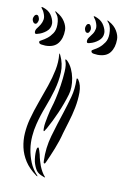

<svg xmlns="http://www.w3.org/2000/svg" viewBox="-107 -693 490 745"><g transform="rotate(10 138.0 -321.0)"><path d="M159 -330Q148 -293 131.5 -255Q115 -217 97 -185Q95 -183 92.5 -178Q90 -173 88 -173Q86 -174 86 -180Q86 -186 86 -188Q86 -196 88 -207.5Q90 -219 92.5 -231.5Q95 -244 98 -256Q101 -268 104 -277Q106 -282 111.5 -305.5Q117 -329 121.5 -358.5Q126 -388 127.5 -415.5Q129 -443 123 -456Q121 -462 123 -462Q126 -462 130 -458Q142 -446 149.5 -429.5Q157 -413 160.5 -395Q164 -377 163.5 -360Q163 -343 159 -330ZM163 -179Q155 -147 142 -114.5Q129 -82 118 -58Q115 -50 112 -50Q109 -50 108.5 -53.5Q108 -57 108 -60Q106 -111 120 -159.5Q134 -208 151 -259Q161 -290 170 -322.5Q179 -355 178 -393Q178 -397 179 -397Q183 -397 185 -393Q198 -374 198 -344.5Q198 -315 192 -284.5Q186 -254 177 -225.5Q168 -197 163 -179ZM92 0Q96 4 93 3.5Q90 3 88 1Q59 -20 43 -45Q27 -70 21 -97.5Q15 -125 17 -153Q19 -181 26 -208Q36 -245 49 -280.5Q62 -316 73.5 -349.5Q85 -383 91.5 -415Q98 -447 95 -477Q95 -481 95 -481Q96 -481 99 -476Q115 -443 113.5 -408.5Q112 -374 102 -338.5Q92 -303 78 -267Q64 -231 55 -195Q49 -172 47 -146Q45 -120 49 -94.5Q53 -69 63 -44.5Q73 -20 92 0ZM100 -38Q109 -15 122 0Q123 0 123.5 1.5Q124 3 123 3Q120 3 114 0Q100 -5 92 -13Q84 -21 77 -41Q74 -49 72.5 -60.5Q71 -72 71 -82.5Q71 -93 72.5 -100Q74 -107 78 -107Q80 -107 83.5 -96Q87 -85 88 -81Q90 -70 93.5 -58Q97 -46 100 -38ZM36 -501Q31 -501 20.5 -502.5Q10 -504 10 -512Q10 -515 19 -519.5Q28 -524 39 -532.5Q50 -541 59 -554.5Q68 -568 68 -589Q68 -615 58 -628Q56 -631 53 -634.5Q50 -638 51 -639Q53 -639 55.5 -637.5Q58 -636 59 -635Q79 -624 90 -606.5Q101 -589 101 -573Q101 -541 85.5 -521Q70 -501 36 -501ZM-1 -541Q-13 -536 -13 -547Q-13 -555 -7 -562.5Q-1 -570 4.5 -579Q10 -588 12 -599.5Q14 -611 6 -628Q4 -633 -1 -639Q-6 -645 -4 -646Q-2 -647 4.5 -644.5Q11 -642 13 -641Q30 -633 38.5 -617Q47 -601 47 -589Q47 -570 31.5 -557.5Q16 -545 -1 -541ZM-30 -595Q-30 -600 -26.5 -606.5Q-23 -613 -17 -613Q-12 -613 -9 -606.5Q-6 -600 -6 -595Q-6 -591 -9 -584.5Q-12 -578 -17 -578Q-23 -578 -26.5 -584Q-30 -590 -30 -595ZM242 -501Q237 -501 226.5 -502.5Q216 -504 216 -512Q216 -515 225 -519.5Q234 -524 244.5 -532.5Q255 -541 264 -554.5Q273 -568 273 -589Q273 -614 264 -628Q262 -631 258.5 -634.5Q255 -638 257 -639Q258 -639 261 -637.5Q264 -636 265 -635Q285 -624 295.5 -606.5Q306 -589 306 -573Q306 -541 291 -521Q276 -501 242 -501ZM205 -541Q200 -539 196 -539.5Q192 -540 192 -547Q192 -555 198 -562.5Q204 -570 210 -579Q216 -588 218 -599.5Q220 -611 212 -628Q210 -633 205 -639Q200 -645 202 -646Q204 -647 210 -644.5Q216 -642 218 -641Q235 -633 244 -617Q253 -601 253 -589Q253 -570 237.5 -557.5Q222 -545 205 -541ZM176 -595Q176 -600 179 -606.5Q182 -613 188 -613Q193 -613 196 -606.5Q199 -600 199 -595Q199 -591 196 -584.5Q193 -578 188 -578Q182 -578 179 -584Q176 -590 176 -595Z"/></g></svg>

Font: Akronim
Style: Regular
Weight: 400
Designer: Grzegorz Klimczewski
Foundry: Fonty.PL
Version: Version 1.002